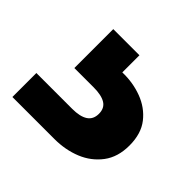

<svg xmlns="http://www.w3.org/2000/svg" viewBox="-85 -90 436 436"><g transform="rotate(45 133.0 128.5)"><path d="M0 264V187H115Q140 187 153 178.5Q166 170 166 152Q166 134 153 126Q140 118 115 118H53V-7H137V48Q170 47 199.5 58Q229 69 247.5 92.5Q266 116 266 154Q266 191 247.5 215.5Q229 240 199.5 252Q170 264 135 264Z"/></g></svg>

Font: DM Sans 20pt
Style: Bold
Weight: 700
Version: Version 4.004;gftools[0.9.30]